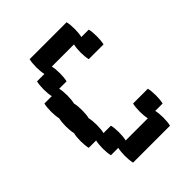

<svg xmlns="http://www.w3.org/2000/svg" viewBox="-168 -648 735 735"><g transform="rotate(-45 200.0 -280.0)"><path d="M360 -160Q364 -144 364 -120Q364 -97 360 -80H320Q324 -64 324 -40Q324 -17 320 0H120Q116 -17 116 -40Q116 -64 120 -80H80Q76 -97 76 -120Q76 -144 80 -160H40Q36 -177 36 -200Q36 -224 40 -240Q36 -257 36 -280Q36 -304 40 -320Q36 -337 36 -360Q36 -384 40 -400H80Q76 -417 76 -440Q76 -464 80 -480H120Q116 -497 116 -520Q116 -544 120 -560H320Q324 -544 324 -520Q324 -497 320 -480H360Q364 -464 364 -440Q364 -417 360 -400H280Q276 -417 276 -440Q276 -464 280 -480H160Q164 -464 164 -440Q164 -417 160 -400H120Q124 -384 124 -360Q124 -337 120 -320Q124 -304 124 -280Q124 -257 120 -240Q124 -224 124 -200Q124 -177 120 -160H160Q164 -144 164 -120Q164 -97 160 -80H280Q276 -97 276 -120Q276 -144 280 -160Z"/></g></svg>

Font: VT323
Style: Regular
Weight: 400
Monospace: yes
Designer: Peter Hull
Version: Version 2.000